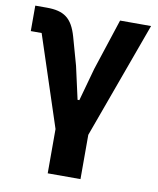

<svg xmlns="http://www.w3.org/2000/svg" viewBox="-82 -590 704 854"><g transform="rotate(10 270.0 -162.5)"><path d="M192 200H340V0L531 -525H391L315 -293L274 -145H266L233 -293L198 -418C175 -499 138 -525 60 -525H8V-410H57L192 0Z"/></g></svg>

Font: LVC Sans
Style: Bold
Weight: 700
Designer: Mike Abbink, Paul van der Laan, Pieter van Rosmalen
Foundry: Bold Monday
Version: Version 3.0